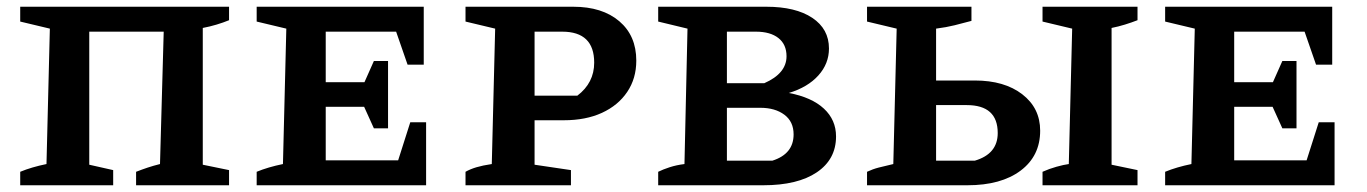

<svg xmlns="http://www.w3.org/2000/svg" viewBox="-20 -550 4059 570"><path d="M245 -456V-61L316 -45V0H40V-40Q74 -54 118 -63L128 -465L40 -486V-530H660V-490Q643 -483 623 -477Q603 -471 582 -467V-61L660 -45V0H384V-40Q402 -47 418.5 -52.5Q435 -58 455 -63L466 -456Z M1198 -187H1245V0H742V-40Q776 -54 820 -63L830 -465L742 -486V-530H1238V-358H1190L1156 -456H947V-306H1062L1090 -369H1132V-169H1090L1061 -233H947V-74H1162Z M1682 -530Q1768 -530 1818.5 -487Q1869 -444 1869 -370Q1869 -317 1842 -277Q1815 -237 1767 -215Q1719 -193 1654 -193H1567V-61L1675 -45V0H1362V-40Q1376 -48 1394.5 -53.5Q1413 -59 1440 -63L1450 -465L1362 -486V-530ZM1649 -456H1567V-266H1694Q1744 -304 1744 -364Q1744 -456 1649 -456Z M2322 -274Q2390 -261 2426 -227.5Q2462 -194 2462 -145Q2462 -77 2405 -38.5Q2348 0 2246 0H1934V-40Q1948 -47 1968 -53.5Q1988 -60 2012 -63L2021 -465L1934 -486V-530H2255Q2342 -530 2391.5 -497Q2441 -464 2441 -406Q2441 -361 2409.5 -326Q2378 -291 2322 -274ZM2224 -456H2138V-303H2249Q2315 -332 2315 -383Q2315 -418 2291 -437Q2267 -456 2224 -456ZM2237 -230H2138V-73H2273Q2336 -93 2336 -151Q2336 -189 2308.5 -209.5Q2281 -230 2237 -230Z M2554 0V-40Q2571 -48 2588.5 -52.5Q2606 -57 2632 -63L2642 -465L2554 -486V-530H2864V-488Q2838 -481 2814 -475Q2790 -469 2759 -465V-311H2874Q2962 -311 3015 -270Q3068 -229 3068 -162Q3068 -87 3010 -43.5Q2952 0 2852 0ZM3075 0V-40Q3095 -49 3116.5 -55Q3138 -61 3153 -63L3163 -465L3075 -486V-530H3357V-490Q3339 -483 3319.5 -477Q3300 -471 3280 -467V-61L3357 -45V0ZM2759 -73H2874Q2942 -93 2942 -155Q2942 -238 2850 -238H2759Z M3895 -187H3942V0H3439V-40Q3473 -54 3517 -63L3527 -465L3439 -486V-530H3935V-358H3887L3853 -456H3644V-306H3759L3787 -369H3829V-169H3787L3758 -233H3644V-74H3859Z"/></svg>

Font: Piazzolla SC SemiBold
Style: Regular
Weight: 600
Designer: Juan Pablo del Peral
Foundry: Huerta Tipografica
Version: Version 1.330